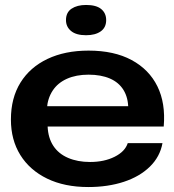

<svg xmlns="http://www.w3.org/2000/svg" viewBox="-20 -745 700 774"><path d="M336 9Q240 9 170 -25Q100 -59 62 -120Q24 -181 24 -263Q24 -350 62.5 -412Q101 -474 171.5 -507.5Q242 -541 337 -541Q440 -541 510.5 -503Q581 -465 614.5 -397Q648 -329 640 -235H172Q174 -189 195 -157Q216 -125 254.5 -108.5Q293 -92 343 -92Q400 -92 442 -113Q484 -134 495 -168H635Q625 -113 584 -73Q543 -33 479 -12Q415 9 336 9ZM169 -307 163 -317H505L497 -307Q497 -351 478 -382Q459 -413 423 -428.5Q387 -444 337 -444Q287 -444 250 -427.5Q213 -411 192.5 -380Q172 -349 169 -307ZM327 -603Q287 -603 266.5 -620Q246 -637 246 -664Q246 -695 268.5 -710Q291 -725 327 -725Q368 -725 388 -708.5Q408 -692 408 -664Q408 -634 386 -618.5Q364 -603 327 -603Z"/></svg>

Font: Mona Sans Expanded SemiBold
Style: Regular
Weight: 600
Width: 7
Designer: Deni Anggara
Foundry: GitHub
Version: Version 2.000